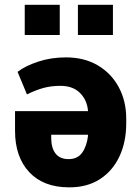

<svg xmlns="http://www.w3.org/2000/svg" viewBox="-20 -782 587 811"><path d="M271.5 9.3Q163.6 9.3 103.5 -54.9Q43.5 -119.1 43.5 -229.5V-312.5H351.6V-315.4Q347.2 -360.4 317.4 -389.9Q287.6 -419.4 234.9 -419.4Q197.3 -419.4 165 -410.9Q132.8 -402.3 93.8 -383.3L54.2 -478.5Q87.4 -503.9 141.4 -521.7Q195.3 -539.6 258.8 -539.6Q335.9 -539.6 393.1 -505.9Q450.2 -472.2 481.7 -413.6Q513.2 -355 513.2 -280.8V-261.7Q513.2 -181.6 484.1 -120.4Q455.1 -59.1 401.1 -24.7Q347.2 9.8 271.5 9.3ZM270 -109.9Q307.6 -109.9 327.1 -137.2Q346.7 -164.6 352.1 -210.4L350.1 -212.9H196.3V-199.7Q196.3 -157.2 214.6 -133.5Q232.9 -109.9 270 -109.9ZM309.1 -634.3V-761.7H457V-634.3ZM84.5 -634.3V-761.7H232.4V-634.3Z"/></svg>

Font: Roboto Slab ExtraBold
Style: Regular
Weight: 800
Designer: Google
Version: Version 2.001; ttfautohint (v1.8.3)